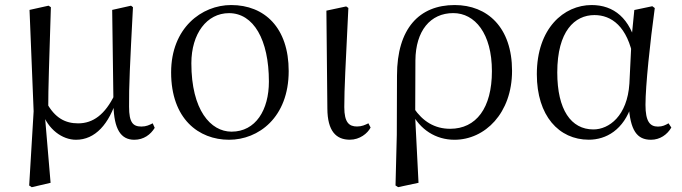

<svg xmlns="http://www.w3.org/2000/svg" viewBox="-20 -551 2758 777"><path d="M98.1 199.8 108.5 206.6 184.7 188.8 161.7 -82.8 175.1 -101.7C175.1 -206.2 179.4 -303.8 185.9 -521.8L176.5 -528L99.5 -510.9L116.1 -100.8ZM523.5 14.6C561.8 14.6 589.6 -6.6 606.1 -33.6L598 -52C584.7 -45.3 571.9 -38.9 552.7 -38.9C518.7 -38.9 502.3 -53.9 502.3 -119.2C501.5 -198.7 506 -290.9 518.1 -521.8L510.3 -528L434 -510.9L439.2 -128.5V-125.3C441.5 -28.7 468.5 14.6 523.5 14.6ZM287.6 14.6C364.9 14.6 421.9 -48.1 454.2 -155.4H456.6L444 -167.6C405.2 -87.7 356.8 -51.8 296.3 -51.8C245 -51.8 202.1 -72.7 167.8 -136.8L148.5 -96.8H150.7C174.1 -27.9 231.5 14.6 287.6 14.6Z M907.1 14.6C1025.7 14.6 1148.3 -75.2 1148.3 -263.4C1148.3 -438.8 1050.6 -530.6 915.5 -530.6C796.3 -530.6 672.5 -438.1 672.5 -258C672.5 -69.7 784.2 14.6 907.1 14.6ZM917 -18.2C832.6 -18.2 754.4 -105.3 754.4 -294.9C754.4 -414.6 816.9 -497.8 906.8 -497.8C1005.8 -497.8 1068.2 -390.9 1068.2 -220.9C1068.2 -106.1 1014.8 -18.2 917 -18.2Z M1395.8 14.4C1436.1 14.4 1467.3 -11.1 1479.8 -34.8L1470.9 -52C1457.5 -45.5 1444.5 -39.1 1425 -39.1C1393.4 -39.1 1373.3 -54.3 1373.3 -117.6C1373.3 -195.6 1378.5 -282.9 1389.8 -518.8L1381 -525L1300.9 -507.9L1304.8 -111.9C1305.2 -20.4 1340.2 14.4 1395.8 14.4Z M1580.6 199.6 1591.2 206.4 1673.7 188.8 1659.8 -84.8 1660.3 -94.1 1661.1 -306.4C1662.1 -426.3 1721.5 -498 1814.3 -498C1901.8 -498 1970.7 -415.7 1970.7 -263.1C1970.7 -113.3 1906.8 -29.8 1801.7 -29.8C1738.2 -29.8 1690.4 -60.5 1654.8 -113.1L1641 -97.7H1644.4C1679.2 -26.2 1743.9 14.6 1819.2 14.6C1942.7 14.6 2052.2 -93.2 2052.2 -264.3C2052.2 -440.1 1952.5 -530.6 1820 -530.6C1677 -530.6 1586.6 -436 1586.6 -245.2L1585.8 -5.5Z M2362.8 14.4C2432.4 14.4 2504.1 -24.7 2536.9 -128.2L2524.1 -127.8C2530.2 -22.8 2557.7 14.6 2614.4 14.6C2651.2 14.6 2680.5 -6.5 2696.8 -34.9L2685.5 -52C2672.2 -44.5 2661.2 -38.7 2642.6 -38.7C2610 -38.7 2592.2 -59.7 2592.2 -126.6C2592.2 -204.1 2610.8 -380.4 2629.8 -518.4L2619.8 -525.8L2547 -510.5L2536.4 -403.1L2527.1 -212.9C2518.7 -81.6 2444.4 -27.2 2381.4 -27.2C2290.9 -27.2 2235.2 -106.8 2235.2 -257.8C2235.2 -425.3 2305.9 -490 2385.7 -490C2453.7 -490 2519.5 -445.3 2543.5 -312.6L2565.3 -358.5H2557.7C2530.6 -478 2463.6 -530.6 2374.2 -530.6C2262 -530.6 2152.5 -436.8 2152.5 -250.6C2152.5 -82.5 2241.7 14.4 2362.8 14.4Z"/></svg>

Font: Source Han Serif TW VF
Style: Regular
Weight: 250
Designer: Ryoko NISHIZUKA 西塚涼子 (kana & ideographs); Frank Grießhammer (Latin, Greek & Cyrillic); Wenlong ZHANG 张文龙 (bopomofo); San
Foundry: Adobe
Version: Version 2.002;hotconv 1.1.0;makeotfexe 2.6.0